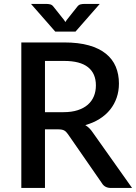

<svg xmlns="http://www.w3.org/2000/svg" viewBox="-20 -930 675 950"><path d="M294.5 -375Q334.5 -375 364.5 -384.8Q394.5 -394.5 414.5 -412Q434.5 -429.5 444.5 -453.8Q454.5 -478 454.5 -507.5Q454.5 -566.5 415.5 -597.5Q376.5 -628.5 297.5 -628.5H202.5V-375ZM633.5 0H529Q498 0 484 -24L316 -266.5Q307.5 -279 297.5 -284.5Q287.5 -290 267.5 -290H202.5V0H85.5V-720H297.5Q368.5 -720 419.8 -705.5Q471 -691 504 -664.2Q537 -637.5 552.8 -600Q568.5 -562.5 568.5 -516.5Q568.5 -479 557.2 -446.5Q546 -414 524.8 -387.5Q503.5 -361 472.5 -341.5Q441.5 -322 402 -311Q423.5 -298 439 -274.5ZM473.5 -910.5 353.5 -773.5H253.5L133.5 -910.5H211.5Q218 -910.5 227.8 -908.5Q237.5 -906.5 244.5 -897L297 -831Q301 -825.5 303.5 -821Q306 -825.5 310 -831L362 -896.5Q369.5 -906.5 379 -908.5Q388.5 -910.5 395.5 -910.5Z"/></svg>

Font: Lato 2
Style: Regular
Weight: 600
Designer: Lukasz Dziedzic with Adam Twardoch and Botio Nikoltchev
Foundry: tyPoland Lukasz Dziedzic
Version: Version 2.015; 2015-08-06; http://www.latofonts.com/